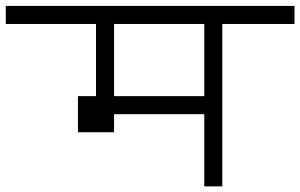

<svg xmlns="http://www.w3.org/2000/svg" viewBox="-20 -708 1040 665"><path d="M1000 -625H750V-62.5H687.5V-312.5H375V-250H250V-375H312.5V-625H0V-687.5H1000ZM687.5 -375V-625H375V-375Z"/></svg>

Font: ChillBitmapSE 16px
Style: Regular
Weight: 400
Designer: Designed by Warren2060
Foundry: ChillType
Version: Version 1.000